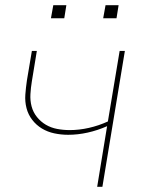

<svg xmlns="http://www.w3.org/2000/svg" viewBox="-20 -715 540 735"><path d="M352 0 390 -232Q354 -216 316 -207.5Q278 -199 241 -199Q214 -199 188 -204.5Q162 -210 140.5 -223Q119 -236 103.5 -256Q88 -276 81.5 -301Q75 -326 77 -353Q79 -380 83 -407L102 -520H121L102 -404Q98 -380 96.5 -355Q95 -330 101 -307.5Q107 -285 121.5 -267Q136 -249 155.5 -237.5Q175 -226 198.5 -221.5Q222 -217 247 -217Q283 -217 320.5 -225.5Q358 -234 393 -250L438 -520H458L372 0ZM375 -645 384 -695H434L426 -645ZM175 -645 184 -695H234L226 -645Z"/></svg>

Font: Iosevka SS04 Thin Oblique
Style: Regular
Weight: 100
Italic angle: -9°
Monospace: yes
Designer: Belleve Invis
Foundry: Belleve Invis
Version: Version 19.0.0; ttfautohint (v1.8.4)